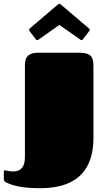

<svg xmlns="http://www.w3.org/2000/svg" viewBox="-86 -777 556 1009"><path d="M-66 164C-66 175 -60 178 -57 180C-19 200 37 212 123 212C238 212 405 182 405 -53V-432C405 -477 392 -500 330 -500H116C49 -500 45 -462 45 -432V48C45 99 25 124 -16 124C-44 124 -51 118 -59 118C-63 118 -66 120 -66 128ZM336 -569C338 -567 340 -566 342 -566C345 -566 347 -567 350 -571L383 -614C385 -616 386 -619 386 -621C386 -623 384 -625 381 -628L233 -754C231 -755 230 -757 226 -757C223 -757 221 -755 219 -754L71 -628C68 -625 67 -623 67 -621C67 -619 68 -616 69 -614L102 -571C105 -567 108 -566 110 -566C112 -566 114 -567 117 -569L226 -646Z"/></svg>

Font: Fascinate
Style: Regular
Weight: 900
Designer: Astigmatic (AOETI)
Foundry: Astigmatic (AOETI)
Version: Version 1.000